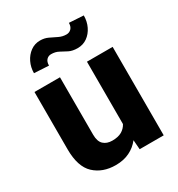

<svg xmlns="http://www.w3.org/2000/svg" viewBox="-179 -866 921 993"><g transform="rotate(-30 281.0 -369.5)"><path d="M370.6 0 366.2 -56.2Q341.8 -24.9 306.2 -7.6Q270.5 9.8 223.6 9.8Q145.5 9.8 96.4 -36.1Q47.4 -82 47.4 -186.5V-528.3H199.7V-185.5Q199.7 -145 219 -127Q238.3 -108.9 271 -108.9Q305.7 -108.9 327.4 -121.3Q349.1 -133.8 360.8 -155.8V-528.3H514.2V0ZM380.4 -749 466.3 -743.7Q466.3 -708 451.9 -678.2Q437.5 -648.4 412.6 -630.6Q387.7 -612.8 355 -612.8Q324.2 -612.8 303.5 -623.3Q282.7 -633.8 263.7 -644.3Q244.6 -654.8 219.2 -654.8Q203.1 -654.8 191.9 -643.3Q180.7 -631.8 180.7 -608.9L93.8 -613.8Q93.8 -648.4 108.2 -678.2Q122.6 -708 147.7 -726.3Q172.9 -744.6 205.1 -744.6Q231 -744.6 252.4 -734.4Q273.9 -724.1 295.2 -713.6Q316.4 -703.1 340.3 -703.1Q356.9 -703.1 368.7 -714.8Q380.4 -726.6 380.4 -749Z"/></g></svg>

Font: Vazirmatn UI ExtraBold
Style: Regular
Weight: 800
Designer: Saber Rastikerdar
Foundry: Saber Rastikerdar
Version: Version 33.003